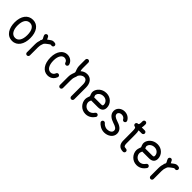

<svg xmlns="http://www.w3.org/2000/svg" viewBox="290 -1975 3272 3272"><g transform="rotate(45 1925.5 -339.0)"><path d="M250 -64C169.4 -64 130.4 -141.6 130.4 -245.6C130.4 -361.8 175.8 -426.3 250 -426.3C322.8 -426.3 364.7 -361.8 364.7 -245.6C364.7 -130.9 320.8 -64 250 -64ZM250 9.3C370.6 9.3 438 -99.6 438 -245.6C438 -396 370.6 -499.5 250 -499.5C129.4 -499.5 57.1 -397.5 57.1 -245.6C57.1 -113.8 117.2 9.3 250 9.3Z M568.4 -444.8C574.7 -426.8 584.5 -409.7 591.3 -397.9C597.7 -387.2 598.6 -383.8 598.6 -380.4C599.1 -374 598.1 -369.6 596.2 -363.3L580.6 -334.5L585 -332C576.2 -307.6 566.9 -273.9 566.9 -225.6V-32.2C566.9 -12.2 583.5 4.4 603.5 4.4C623.5 4.4 640.1 -12.2 640.1 -32.2V-225.6C640.1 -263.2 646.5 -286.1 654.3 -307.6L664.6 -335.4C672.9 -348.6 688.5 -362.8 707 -376C731 -392.6 749 -408.7 758.8 -412.1C764.6 -413.1 771.5 -412.6 776.9 -411.1C779.8 -410.2 783.7 -409.7 787.1 -409.7C807.6 -409.7 823.7 -425.8 823.7 -446.3C823.7 -462.9 813 -477.1 797.4 -481.4C779.8 -486.3 760.3 -487.8 741.2 -483.4C713.9 -476.1 692.4 -454.6 665 -435.5L657.7 -430.2L654.8 -435.1C647.9 -446.8 642.1 -457 637.7 -469.2C632.8 -482.9 619.1 -493.7 603 -493.7C583 -493.7 566.4 -477.1 566.4 -457C566.4 -452.6 566.9 -449.2 568.4 -444.8Z M1170.4 -130.9C1160.6 -104 1139.2 -75.2 1092.3 -75.2C1030.8 -75.2 985.4 -137.7 985.4 -256.8C985.4 -368.2 1033.2 -422.9 1084 -422.9C1124 -422.9 1147.9 -397.9 1153.8 -374.5C1157.7 -358.9 1172.4 -346.7 1189.5 -346.7C1209.5 -346.7 1226.1 -363.3 1226.1 -383.3C1226.1 -386.2 1225.6 -389.6 1225.1 -392.1C1212.4 -442.9 1163.1 -496.1 1084 -496.1C990.2 -496.1 912.1 -408.7 912.1 -256.8C912.1 -99.6 985.4 -2 1092.3 -2C1181.2 -2 1223.1 -62.5 1238.8 -105.5C1240.2 -109.4 1241.2 -113.8 1241.2 -118.2C1241.2 -138.2 1224.6 -154.8 1204.6 -154.8C1189 -154.8 1175.3 -144.5 1170.4 -130.9Z M1358.4 -650.4V-514.2C1358.4 -467.3 1367.2 -439.5 1374.5 -419.9C1384.3 -395 1389.2 -387.7 1389.2 -374.5C1389.2 -361.8 1384.3 -353 1375 -328.1C1366.7 -305.7 1358.4 -274.9 1358.4 -229.5V-36.6C1358.4 -16.6 1375 0 1395 0C1415 0 1431.6 -16.6 1431.6 -36.6V-229.5C1431.6 -264.2 1437 -285.2 1443.4 -302.7C1451.7 -324.7 1459.5 -340.3 1461.9 -362.3C1481.4 -394.5 1513.2 -425.8 1557.6 -425.8C1604.5 -425.8 1630.4 -388.7 1630.4 -320.8V-36.6C1630.4 -16.6 1647 0 1667 0C1687 0 1703.6 -16.6 1703.6 -36.6V-320.8C1703.6 -421.9 1652.3 -499 1557.6 -499C1508.3 -499 1469.7 -478 1440.9 -451.7C1435.5 -466.8 1431.6 -483.9 1431.6 -514.2V-650.4C1431.6 -670.4 1415 -687 1395 -687C1375 -687 1358.4 -670.4 1358.4 -650.4Z M2117.7 -127.4C2095.2 -95.2 2065.9 -66.9 2014.2 -66.9C1948.7 -66.9 1905.8 -122.1 1905.8 -173.8C1905.8 -191.4 1914.6 -208 1921.4 -227.1H2085C2159.7 -227.1 2199.2 -264.6 2199.2 -329.6C2199.2 -418.9 2126 -501.5 2020 -501.5C1908.2 -501.5 1845.2 -423.3 1835 -362.3C1826.7 -309.6 1855 -281.2 1855 -262.2C1855 -252 1832.5 -214.4 1832.5 -173.8C1832.5 -85 1904.8 6.3 2014.2 6.3C2101.1 6.3 2149.9 -46.4 2177.2 -85.4C2181.6 -91.8 2184.1 -98.6 2184.1 -106.4C2184.1 -126.5 2167.5 -143.1 2147.5 -143.1C2135.3 -143.1 2124.5 -137.2 2117.7 -127.4ZM1907.2 -350.6C1912.6 -381.3 1948.2 -428.2 2020 -428.2C2083 -428.2 2126 -380.9 2126 -329.6C2126 -305.2 2118.2 -300.3 2085 -300.3H1920.4C1913.6 -318.4 1904.3 -333.5 1907.2 -350.6Z M2301.3 -73.7C2324.2 -45.4 2382.3 3.4 2461.4 3.4C2547.4 3.4 2635.7 -49.3 2635.3 -141.6C2634.8 -235.4 2552.2 -271.5 2479.5 -294.4C2426.8 -312 2390.6 -335 2390.6 -372.6C2390.6 -404.3 2419.9 -427.2 2460 -426.8C2495.6 -426.3 2522.5 -409.2 2533.7 -385.3C2539.6 -373 2552.2 -364.3 2566.9 -364.3C2586.9 -364.3 2603.5 -380.9 2603.5 -400.9C2603.5 -406.2 2602.5 -411.6 2600.1 -416.5C2576.2 -466.8 2522.9 -499.5 2460.9 -500C2385.7 -500.5 2317.4 -449.7 2317.4 -372.6C2317.4 -288.1 2390.6 -247.1 2457 -225.1C2521.5 -204.6 2561.5 -185.1 2562 -140.6C2562.5 -96.2 2514.2 -69.8 2461.4 -69.8C2412.6 -69.8 2374 -100.1 2358.9 -119.6C2352.1 -127.9 2341.8 -133.3 2330.1 -133.3C2310.1 -133.3 2293.5 -116.7 2293.5 -96.7C2293.5 -87.9 2296.4 -80.1 2301.3 -73.7Z M2929.2 -512.2H2856.9C2863.3 -537.6 2864.3 -567.9 2864.3 -596.2C2864.3 -616.2 2847.7 -632.8 2827.6 -632.8C2807.6 -632.8 2791 -616.2 2791 -596.2C2791.5 -545.4 2790.5 -512.7 2768.6 -511.2H2768.1H2767.6C2748 -512.7 2728 -497.6 2728 -474.6C2728 -455.6 2743.2 -439.5 2761.7 -438C2788.1 -436 2789.6 -401.4 2790 -348.6L2791 -130.9C2791 -94.7 2798.3 -61 2818.4 -35.2C2840.8 -6.8 2876.5 7.3 2921.9 7.3C2941.9 7.3 2958.5 -9.3 2958.5 -29.3C2958.5 -49.3 2941.9 -65.9 2921.9 -65.9C2896 -65.9 2882.8 -71.3 2876 -80.1C2868.7 -89.4 2864.3 -106.9 2864.3 -130.9L2863.3 -349.6C2863.3 -380.9 2861.3 -412.1 2853.5 -439H2929.2C2949.2 -439 2965.8 -455.6 2965.8 -475.6C2965.8 -495.6 2949.2 -512.2 2929.2 -512.2Z M3349.1 -127.4C3326.7 -95.2 3297.4 -66.9 3245.6 -66.9C3180.2 -66.9 3137.2 -122.1 3137.2 -173.8C3137.2 -191.4 3146 -208 3152.8 -227.1H3316.4C3391.1 -227.1 3430.7 -264.6 3430.7 -329.6C3430.7 -418.9 3357.4 -501.5 3251.5 -501.5C3139.6 -501.5 3076.7 -423.3 3066.4 -362.3C3058.1 -309.6 3086.4 -281.2 3086.4 -262.2C3086.4 -252 3064 -214.4 3064 -173.8C3064 -85 3136.2 6.3 3245.6 6.3C3332.5 6.3 3381.3 -46.4 3408.7 -85.4C3413.1 -91.8 3415.5 -98.6 3415.5 -106.4C3415.5 -126.5 3398.9 -143.1 3378.9 -143.1C3366.7 -143.1 3356 -137.2 3349.1 -127.4ZM3138.7 -350.6C3144 -381.3 3179.7 -428.2 3251.5 -428.2C3314.5 -428.2 3357.4 -380.9 3357.4 -329.6C3357.4 -305.2 3349.6 -300.3 3316.4 -300.3H3151.9C3145 -318.4 3135.7 -333.5 3138.7 -350.6Z M3548.3 -444.8C3554.7 -426.8 3564.5 -409.7 3571.3 -397.9C3577.6 -387.2 3578.6 -383.8 3578.6 -380.4C3579.1 -374 3578.1 -369.6 3576.2 -363.3L3560.5 -334.5L3564.9 -332C3556.2 -307.6 3546.9 -273.9 3546.9 -225.6V-32.2C3546.9 -12.2 3563.5 4.4 3583.5 4.4C3603.5 4.4 3620.1 -12.2 3620.1 -32.2V-225.6C3620.1 -263.2 3626.5 -286.1 3634.3 -307.6L3644.5 -335.4C3652.8 -348.6 3668.5 -362.8 3687 -376C3710.9 -392.6 3729 -408.7 3738.8 -412.1C3744.6 -413.1 3751.5 -412.6 3756.8 -411.1C3759.8 -410.2 3763.7 -409.7 3767.1 -409.7C3787.6 -409.7 3803.7 -425.8 3803.7 -446.3C3803.7 -462.9 3793 -477.1 3777.3 -481.4C3759.8 -486.3 3740.2 -487.8 3721.2 -483.4C3693.8 -476.1 3672.4 -454.6 3645 -435.5L3637.7 -430.2L3634.8 -435.1C3627.9 -446.8 3622.1 -457 3617.7 -469.2C3612.8 -482.9 3599.1 -493.7 3583 -493.7C3563 -493.7 3546.4 -477.1 3546.4 -457C3546.4 -452.6 3546.9 -449.2 3548.3 -444.8Z"/></g></svg>

Font: Velvelyne
Style: Regular
Weight: 400
Designer: Manon Van der Borght et Mariel Nils
Foundry: Velvetyne
Version: Version 1.070;Glyphs 3.3.1 (3343)